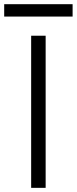

<svg xmlns="http://www.w3.org/2000/svg" viewBox="-51 -905 370 925"><path d="M99.1 -732.9H168.9V0H99.1ZM-30.8 -825.2V-884.8H298.8V-825.2Z"/></svg>

Font: Kreadon
Style: Regular
Weight: 400
Designer: kohakuno
Foundry: StudioGnu
Version: Version 1.000;Glyphs 3.1.2 (3151)